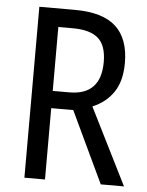

<svg xmlns="http://www.w3.org/2000/svg" viewBox="-52 -756 613 799"><g transform="rotate(5 254.5 -357.0)"><path d="M228 -714Q345 -714 400 -663.5Q455 -613 455 -512Q455 -437 424 -390.5Q393 -344 336 -320L496 0H399L258 -298H166V0H80V-714ZM227 -637H166V-370H235Q367 -370 367 -508Q367 -577 333 -607Q299 -637 227 -637Z"/></g></svg>

Font: Noto Sans Tamil Condensed
Style: Regular
Weight: 400
Width: 3
Designer: Jelle Bosma - Monotype Design Team
Foundry: Monotype Imaging Inc.
Version: Version 2.004; ttfautohint (v1.8.4.7-5d5b)